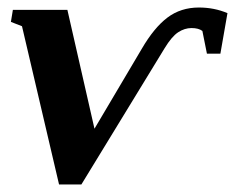

<svg xmlns="http://www.w3.org/2000/svg" viewBox="-20 -486 631 516"><path d="M138.7 9.8 39.1 -415.5 9.3 -427.2 14.6 -459.5H161.1L233.9 -140.1L360.8 -354.5Q394 -411.6 429.9 -438.7Q465.8 -465.8 514.6 -465.8Q555.7 -465.8 591.3 -450.7L572.3 -341.8H536.1L523.9 -402.8Q513.7 -410.6 494.6 -410.6Q476.1 -410.6 458.7 -399.2Q441.4 -387.7 422.4 -356.4L198.7 9.8Z"/></svg>

Font: Liberation Serif
Style: Bold Italic
Weight: 700
Italic angle: -16.333°
Designer: Steve Matteson
Foundry: Ascender Corporation
Version: Version 2.1.5